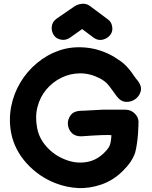

<svg xmlns="http://www.w3.org/2000/svg" viewBox="-20 -986 803 1017"><path d="M273 -16Q332 7 393 10Q454 13 518 -9Q581 -31 631 -81Q680 -129 696 -178Q701 -196 705 -223.5Q709 -251 711 -276.5Q713 -302 713 -316Q714 -324 713 -331Q714 -334 714 -337Q714 -365 693.5 -385Q673 -405 644 -405H524Q520 -405 503.5 -404Q487 -403 467 -402Q447 -401 429 -400Q411 -399 404 -399Q370 -397 354 -375.5Q338 -354 339.5 -328Q341 -302 359.5 -282.5Q378 -263 412 -264Q438 -266 471 -268Q520 -271 553 -271Q564 -270 570 -270Q569 -238 562 -218Q557 -201 531 -176Q490 -135 434.5 -127Q379 -119 325 -141Q268 -163 227.5 -208Q187 -253 177 -307Q165 -367 178.5 -419.5Q192 -472 225 -511.5Q258 -551 304.5 -574Q351 -597 403.5 -597.5Q456 -598 509 -571Q536 -556 548.5 -542Q561 -528 578 -504L599 -475Q620 -448 647 -446.5Q674 -445 696 -460.5Q718 -476 725 -501.5Q732 -527 713 -554Q698 -572 691 -582.5Q684 -593 676 -604Q668 -615 651 -634Q636 -650 619 -662Q602 -674 581 -687Q510 -727 434.5 -734Q359 -741 295 -719Q230 -697 176 -652Q123 -608 87.5 -548.5Q52 -489 39 -420.5Q26 -352 39 -282Q57 -191 122 -120Q186 -50 273 -16ZM303 -776Q328 -771 350 -786L415 -832L478 -785Q500 -770 524.5 -776Q549 -782 564 -801Q579 -820 574 -846Q570 -872 548 -886L454 -956Q433 -970 408 -965Q406 -964 403 -964Q400 -964 398 -963Q387 -960 377 -954L281 -888Q258 -872 254.5 -847.5Q251 -823 263.5 -802Q276 -781 303 -776Z"/></svg>

Font: Balsamiq Sans
Style: Bold
Weight: 700
Designer: Michael Angeles
Foundry: Balsamiq SRL
Version: Version 1.020; ttfautohint (v1.8.4.7-5d5b);gftools[0.9.26]